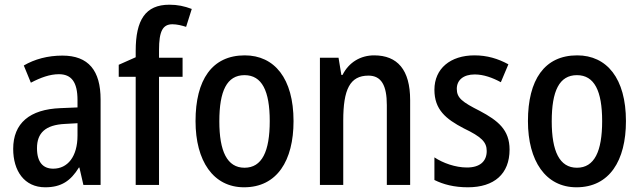

<svg xmlns="http://www.w3.org/2000/svg" viewBox="-20 -785 2721 815"><path d="M245 -549C183 -549 127 -534 81 -507L111 -434C153 -456 192 -470 230 -470C283 -470 309 -437 309 -360V-329L237 -326C106 -321 36 -262 36 -153C36 -60 83 10 172 10C240 10 280 -17 315 -74H317L334 0H407V-363C407 -485 356 -549 245 -549ZM256 -259 309 -262V-210C309 -120 267 -69 206 -69C163 -69 137 -96 137 -156C137 -220 172 -255 256 -259Z M755 -459V-540H655V-573C655 -653 671 -682 712 -682C731 -682 751 -677 770 -671L794 -747C762 -759 734 -765 699 -765C597 -765 556 -700 556 -569V-542L484 -510V-459H556V0H655V-459Z M1226 -271C1226 -452 1145 -550 1019 -550C880 -550 810 -446 810 -271C810 -102 885 10 1016 10C1156 10 1226 -103 1226 -271ZM911 -270C911 -399 943 -466 1018 -466C1092 -466 1125 -399 1125 -271C1125 -142 1092 -73 1018 -73C944 -73 911 -143 911 -270Z M1568 -550C1511 -550 1461 -521 1434 -467H1429L1417 -540H1338V0H1437V-273C1437 -405 1465 -464 1544 -464C1599 -464 1622 -422 1622 -339V0H1721V-360C1721 -489 1667 -550 1568 -550Z M2143 -150C2143 -234 2094 -273 2017 -314C1942 -352 1919 -369 1919 -408C1919 -445 1947 -469 1995 -469C2033 -469 2071 -455 2106 -436L2138 -512C2094 -536 2048 -550 1994 -550C1892 -550 1824 -494 1824 -404C1824 -320 1872 -280 1949 -240C2024 -204 2046 -182 2046 -144C2046 -100 2017 -74 1962 -74C1913 -74 1860 -93 1824 -117V-21C1862 -2 1908 10 1966 10C2078 10 2143 -47 2143 -150Z M2637 -271C2637 -452 2556 -550 2430 -550C2291 -550 2221 -446 2221 -271C2221 -102 2296 10 2427 10C2567 10 2637 -103 2637 -271ZM2322 -270C2322 -399 2354 -466 2429 -466C2503 -466 2536 -399 2536 -271C2536 -142 2503 -73 2429 -73C2355 -73 2322 -143 2322 -270Z"/></svg>

Font: Noto Sans Lao Looped Condensed Medium
Style: Regular
Weight: 500
Width: 3
Designer: Mark Frömberg, Ben Mitchell
Foundry: The Fontpad Ltd
Version: Version 1.002